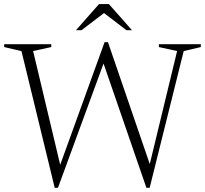

<svg xmlns="http://www.w3.org/2000/svg" viewBox="-22 -886 978 916"><path d="M483 -613 254.5 10H239L80.5 -642L-2 -661.5V-675H222.5V-661.5L136 -642.5L272.5 -69L253 -66L477 -685H493L706.5 -62.5L680.5 -53.5L823 -642.5L736 -661.5V-675H936V-661.5L854.5 -642.5L692 10H676.5L464 -606ZM465.5 -830.5H483L367 -742H340.5L450.5 -866.5H497.5L607.5 -742H581Z"/></svg>

Font: Newsreader 24pt Light
Style: Regular
Weight: 300
Designer: Hugues Gentile
Foundry: Production Type
Version: Version 1.003